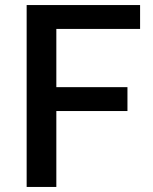

<svg xmlns="http://www.w3.org/2000/svg" viewBox="-20 -740 606 760"><path d="M534.5 -720V-625.5H203V-395H484.5V-300.5H203V0H85.5V-720Z"/></svg>

Font: Lato
Style: Regular
Weight: 600
Designer: Lukasz Dziedzic
Foundry: tyPoland Lukasz Dziedzic
Version: Version 2.006; 2014-01-15; ttfautohint (v1.4.1)